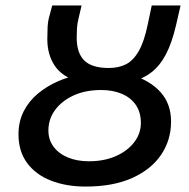

<svg xmlns="http://www.w3.org/2000/svg" viewBox="-20 -674 694 706"><path d="M295 12Q223 12 167 -10Q111 -32 79.5 -75Q48 -118 48 -180Q48 -227 67 -264.5Q86 -302 119 -329.5Q152 -357 193 -375Q234 -393 278 -400L273 -372Q209 -391 181.5 -432Q154 -473 154 -530Q154 -550 155 -573.5Q156 -597 163 -620L172 -654H280L269 -607Q264 -587 263 -570Q262 -553 262 -536Q262 -479 290 -451.5Q318 -424 380 -424Q415 -424 442 -437Q469 -450 489.5 -485Q510 -520 523 -583L538 -654H644L627 -580Q612 -516 590 -474Q568 -432 536 -407.5Q504 -383 459 -371L463 -399Q532 -378 570.5 -335Q609 -292 609 -227Q609 -159 572.5 -105Q536 -51 466 -19.5Q396 12 295 12ZM307 -81Q363 -81 406 -100Q449 -119 473.5 -151Q498 -183 498 -222Q498 -261 479.5 -288Q461 -315 428 -329Q395 -343 352 -343Q294 -343 250.5 -323Q207 -303 182.5 -269.5Q158 -236 158 -194Q158 -160 177 -134.5Q196 -109 229.5 -95Q263 -81 307 -81Z"/></svg>

Font: Source Sans 3 ExtraLight SemiBold
Style: Italic
Weight: 600
Italic angle: -11°
Version: Version 3.052;hotconv 1.1.0;makeotfexe 2.6.0